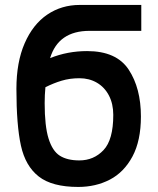

<svg xmlns="http://www.w3.org/2000/svg" viewBox="-20 -745 640 778"><path d="M46.5 -385Q46.5 -493 80 -569.8Q113.5 -646.5 171.5 -685.8Q229.5 -725 303 -725H552.5V-620H343Q216.5 -620 183 -509.5Q253.5 -538 333 -538Q452 -538 501.5 -462.8Q551 -387.5 551 -273Q551 -175 516.8 -111Q482.5 -47 425.2 -17.2Q368 12.5 297 12.5Q191 12.5 137 -29.8Q83 -72 64.8 -155Q46.5 -238 46.5 -385ZM439 -279.5Q439 -324 421.5 -357.8Q404 -391.5 372.8 -409.8Q341.5 -428 302 -428Q263 -428 229.8 -418Q196.5 -408 164 -391.5Q161 -359.5 161 -327Q161 -234 176.8 -183.5Q192.5 -133 222.5 -114Q252.5 -95 301.5 -95Q360 -95 399.5 -136.8Q439 -178.5 439 -279.5Z"/></svg>

Font: JuliaMono
Style: Bold
Weight: 700
Monospace: yes
Designer: cormullion
Foundry: corm
Version: Version 0.055; ttfautohint (v1.8.4)